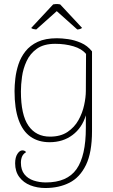

<svg xmlns="http://www.w3.org/2000/svg" viewBox="-20 -704 569 964"><path d="M208 240Q167 240 132.5 226.5Q98 213 77 185Q56 157 56 116Q56 86 67.5 68.5Q79 51 92 51Q105 51 111 60Q97 68 91 81.5Q85 95 85 113Q85 149 102.5 171Q120 193 149 202.5Q178 212 210 212Q317 212 364 145.5Q411 79 411 -62Q411 -76 411 -92Q411 -108 411 -125Q392 -62 344 -26Q296 10 229 10Q173 10 133.5 -17.5Q94 -45 73.5 -102Q53 -159 53 -247Q53 -275 57 -310Q61 -345 72.5 -380.5Q84 -416 107.5 -446Q131 -476 169.5 -494Q208 -512 266 -512Q290 -512 322 -507.5Q354 -503 386.5 -489Q419 -475 442 -446V-46Q442 62 411.5 124.5Q381 187 328.5 213.5Q276 240 208 240ZM231 -18Q284 -18 319 -41.5Q354 -65 374 -101Q394 -137 402.5 -176.5Q411 -216 411 -247L412 -433Q391 -459 349 -471.5Q307 -484 257 -484Q200 -484 165.5 -459.5Q131 -435 113.5 -397Q96 -359 90.5 -318.5Q85 -278 85 -245Q85 -127 123 -72.5Q161 -18 231 -18ZM162 -556Q158 -556 148.5 -558Q139 -560 137 -564L247 -682Q253 -683 259 -683.5Q265 -684 270.5 -683.5Q276 -683 282 -682L392 -564Q388 -560 380.5 -558Q373 -556 368 -556L265 -648Z"/></svg>

Font: Arima Thin
Style: Regular
Weight: 100
Designer: Joana Correia and Natanael Gama
Foundry: NDISCOVER
Version: Version 1.101;gftools[0.9.23]